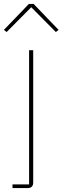

<svg xmlns="http://www.w3.org/2000/svg" viewBox="-44 -763 320 983"><path d="M20 181H105V-506H126V171Q126 200 97 200H20ZM128 -743 256 -610 242 -599 116 -726 -10 -599 -24 -610 104 -743Z"/></svg>

Font: IBM Plex Sans Thai Thin
Style: Regular
Weight: 100
Designer: Mike Abbink, Paul van der Laan, Pieter van Rosmalen, Ben Mitchell, Mark Frömberg
Foundry: Bold Monday
Version: Version 1.1